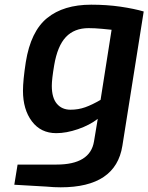

<svg xmlns="http://www.w3.org/2000/svg" viewBox="-20 -562 633 819"><path d="M41 226 55 140H221Q365 140 381 41L397 -55Q362 -28 312.5 -11Q263 6 220 6Q154 6 116 -44.5Q78 -95 78 -175Q78 -219 90 -297Q111 -428 181 -485Q251 -542 369 -542Q436 -542 494 -533.5Q552 -525 593 -513L502 60Q474 237 239 237Q210 237 179 234ZM409 -136 456 -435Q447 -436 416 -439Q385 -442 358 -442Q297 -442 261 -404Q225 -366 211 -283Q201 -224 201 -196Q201 -145 222.5 -119.5Q244 -94 281 -94Q314 -94 343.5 -104.5Q373 -115 409 -136Z"/></svg>

Font: Exo SemiBold
Style: Italic
Weight: 600
Italic angle: -9°
Designer: Natanael Gama
Foundry: Natanael Gama
Version: Version 1.500; ttfautohint (v1.6)